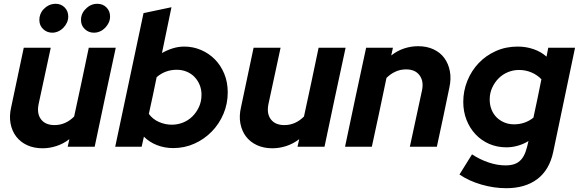

<svg xmlns="http://www.w3.org/2000/svg" viewBox="-20 -772 3045 1010"><path d="M28 0ZM247 -521Q231 -446 215 -372.5Q199 -299 183 -224Q173 -174 196 -144Q219 -114 267 -114Q325 -114 370 -159Q390 -250 409 -340Q428 -430 447 -521H589Q561 -390 533 -260.5Q505 -131 478 0H336Q338 -10 340.5 -20Q343 -30 345 -40Q314 -16 277.5 -4Q241 8 204 8Q158 8 122.5 -8.5Q87 -25 65 -54Q43 -83 35.5 -122.5Q28 -162 39 -209L105 -521ZM255 -600Q227 -600 207 -619Q187 -638 187 -667Q187 -696 205 -719L212 -726Q238 -752 273 -752Q301 -752 320 -733Q339 -714 339 -685Q339 -668 332 -653Q325 -638 313.5 -626Q302 -614 286.5 -607Q271 -600 255 -600ZM474 -600Q446 -600 426 -619Q406 -638 406 -667Q406 -697 425 -719L432 -726Q457 -752 492 -752Q521 -752 540 -733Q559 -714 559 -685Q559 -668 552 -653Q545 -638 533.5 -626Q522 -614 506.5 -607Q491 -600 474 -600Z M1178 -286Q1178 -226 1155.5 -173Q1133 -120 1094 -80Q1055 -40 1003 -16.5Q951 7 891 7Q846 7 806 -8.5Q766 -24 737 -53Q734 -39 731 -26.5Q728 -14 725 0H586Q624 -177 660.5 -351.5Q697 -526 735 -703Q772 -711 808.5 -718.5Q845 -726 882 -734Q869 -673 857 -613.5Q845 -554 832 -493Q858 -508 888 -517.5Q918 -527 950 -527Q995 -527 1036.5 -509.5Q1078 -492 1109.5 -460.5Q1141 -429 1159.5 -384.5Q1178 -340 1178 -286ZM910 -405Q849 -405 804 -366Q794 -317 784 -269.5Q774 -222 763 -173Q783 -145 816 -130.5Q849 -116 884 -116Q914 -116 942 -127Q970 -138 991.5 -159Q1013 -180 1026.5 -209Q1040 -238 1040 -274Q1040 -302 1030 -326Q1020 -350 1003 -367.5Q986 -385 962 -395Q938 -405 910 -405Z M1456 -521Q1440 -446 1424 -372.5Q1408 -299 1392 -224Q1382 -174 1405 -144Q1428 -114 1476 -114Q1534 -114 1579 -159Q1599 -250 1618 -340Q1637 -430 1656 -521H1798Q1770 -390 1742 -260.5Q1714 -131 1687 0H1545Q1547 -10 1549.5 -20Q1552 -30 1554 -40Q1523 -16 1486.5 -4Q1450 8 1413 8Q1367 8 1331.5 -8.5Q1296 -25 1274 -54Q1252 -83 1244.5 -122.5Q1237 -162 1248 -209L1314 -521Z M1795 0Q1822 -131 1850 -260.5Q1878 -390 1906 -521H2047Q2045 -510 2042.5 -500.5Q2040 -491 2038 -480Q2069 -505 2105.5 -517Q2142 -529 2179 -529Q2225 -529 2260.5 -512.5Q2296 -496 2317.5 -466.5Q2339 -437 2346.5 -397.5Q2354 -358 2344 -312Q2328 -234 2311.5 -156Q2295 -78 2278 0H2136Q2152 -75 2168 -148.5Q2184 -222 2200 -297Q2210 -345 2187 -376Q2164 -407 2116 -407Q2086 -407 2060 -395Q2034 -383 2013 -362Q1994 -271 1975 -181Q1956 -91 1936 0Z M2644 3Q2595 3 2553.5 -15Q2512 -33 2481.5 -65.5Q2451 -98 2434 -141.5Q2417 -185 2417 -236Q2417 -294 2438.5 -347Q2460 -400 2498 -440Q2536 -480 2588.5 -503.5Q2641 -527 2703 -527Q2747 -527 2786.5 -513.5Q2826 -500 2855 -474Q2857 -485 2859.5 -497.5Q2862 -510 2864 -521H3005Q2976 -383 2947.5 -246.5Q2919 -110 2890 28Q2870 122 2806.5 170Q2743 218 2643 218Q2578 218 2512.5 199Q2447 180 2397 146Q2414 120 2430 93Q2446 66 2463 40Q2504 67 2550 82.5Q2596 98 2639 98Q2668 98 2688 90.5Q2708 83 2722 67Q2736 51 2744.5 27Q2753 3 2760 -30Q2734 -14 2704 -5.5Q2674 3 2644 3ZM2556 -249Q2556 -220 2565.5 -196Q2575 -172 2592 -155Q2609 -138 2632.5 -128Q2656 -118 2684 -118Q2742 -118 2786 -153Q2797 -204 2807.5 -254Q2818 -304 2828 -355Q2806 -378 2775.5 -391Q2745 -404 2710 -404Q2680 -404 2652 -392.5Q2624 -381 2603 -360Q2582 -339 2569 -310.5Q2556 -282 2556 -249Z"/></svg>

Font: Rosa Sans
Style: Bold Italic
Weight: 700
Italic angle: -12°
Designer: Pentagram / MCKL
Foundry: Pentagram / MCKL
Version: Version 1.005;September 16, 2019;FontCreator 11.5.0.2425 64-